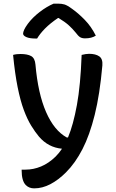

<svg xmlns="http://www.w3.org/2000/svg" viewBox="-20 -836 640 1056"><path d="M93 -539Q131 -539 151.5 -527.5Q172 -516 175 -481Q189 -321 233.5 -219.5Q278 -118 347 -80H354Q383 -149 403 -258.5Q423 -368 429 -534Q453 -540 470 -540Q506 -540 526 -526Q546 -512 543 -476Q529 -317 501 -204.5Q473 -92 433.5 -15.5Q394 61 343 112Q301 154 257 177Q213 200 168 200Q140 200 122 182Q99 159 99 100V97H120Q164 97 206 79.5Q248 62 286 25Q305 6 321 -18Q245 -25 194 -85Q173 -110 151.5 -145Q130 -180 111 -231Q92 -282 77 -356.5Q62 -431 52 -534Q63 -537 72.5 -538Q82 -539 93 -539ZM275 -816H299Q319 -816 334.5 -811.5Q350 -807 377 -787Q411 -763 446.5 -726.5Q482 -690 507 -640Q484 -625 448 -625Q431 -625 420.5 -631.5Q410 -638 396 -657Q379 -678 358 -697Q337 -716 302 -737H299Q255 -707 227.5 -679Q200 -651 184 -624H178Q143 -624 125 -632Q107 -640 107 -651Q107 -659 113 -672.5Q119 -686 133 -705Q158 -739 197.5 -769.5Q237 -800 275 -816Z"/></svg>

Font: Recursive Mn Csl St Med
Style: Regular
Weight: 500
Monospace: yes
Version: Version 1.079;hotconv 1.0.112;makeotfexe 2.5.65598; ttfautoh